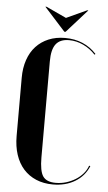

<svg xmlns="http://www.w3.org/2000/svg" viewBox="-58 -891 530 939"><g transform="rotate(5 206.5 -421.5)"><path d="M41 -211Q41 -160 54.5 -119Q68 -78 93.5 -49.5Q119 -21 155.5 -5.5Q192 10 238 10Q300 10 346 -17.5Q392 -45 413 -95L407 -97Q400 -76 384.5 -58Q369 -40 348 -27Q327 -14 302.5 -6.5Q278 1 251 1Q206 1 188.5 -24.5Q171 -50 171 -117V-589Q171 -647 191.5 -673.5Q212 -700 256 -700Q292 -700 326 -684Q360 -668 386 -640L390 -644Q361 -676 322 -692.5Q283 -709 236 -709Q191 -709 155 -694Q119 -679 93.5 -651.5Q68 -624 54.5 -584.5Q41 -545 41 -497ZM126 -853 229 -739H235L337 -853H331L231 -807L132 -853Z"/></g></svg>

Font: Moniqa Black
Style: Regular
Weight: 900
Designer: Rajesh Rajput
Foundry: Rajesh Rajput
Version: Version 1.000